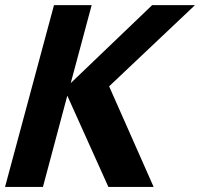

<svg xmlns="http://www.w3.org/2000/svg" viewBox="-20 -742 794 762"><path d="M753.9 -721.7H584L260.7 -412.1L343.8 -721.7H194.3L0 0H150.4L247.1 -362.3L410.2 0H589.8L413.1 -399.4Z"/></svg>

Font: FreeUniversal
Style: BoldItalic
Weight: 700
Italic angle: -11°
Version: Version 1.001